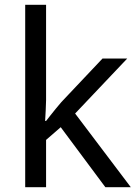

<svg xmlns="http://www.w3.org/2000/svg" viewBox="-20 -780 574 800"><path d="M172 -363Q172 -347 170.5 -321Q169 -295 168 -276H172Q178 -284 190 -299Q202 -314 214.5 -329.5Q227 -345 236 -355L407 -536H510L293 -307L525 0H419L233 -250L172 -197V0H85V-760H172Z"/></svg>

Font: hexutamil05
Style: Book
Weight: 400
Designer: Jelle Bosma - Monotype Design Team
Foundry: Monotype Imaging Inc.
Version: Version 2.003